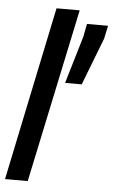

<svg xmlns="http://www.w3.org/2000/svg" viewBox="-66 -780 487 817"><g transform="rotate(5 177.0 -371.5)"><path d="M-13 0 142 -743H241L84 0ZM206 -430 266 -632 277 -688H367L355 -632L277 -430Z"/></g></svg>

Font: Saira Ultra Condensed
Style: Bold Italic
Weight: 700
Width: 1
Italic angle: -12°
Designer: Hector Gatti with collaboration of the Omnibus-Type team
Foundry: Omnibus-Type
Version: Version 1.001; ttfautohint (v1.8)